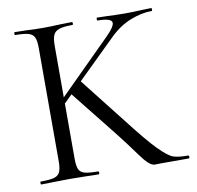

<svg xmlns="http://www.w3.org/2000/svg" viewBox="-73 -700 795 776"><g transform="rotate(-10 325.0 -312.0)"><path d="M36 -613Q34 -613 34 -619Q34 -625 36 -625L86 -624Q128 -622 153 -622Q182 -622 224 -624L271 -625Q274 -625 274 -619Q274 -613 271 -613Q234 -613 216.5 -607Q199 -601 192.5 -586.5Q186 -572 186 -542V-81Q186 -50 192 -36Q198 -22 215.5 -17Q233 -12 271 -12Q274 -12 274 -6Q274 0 271 0Q241 0 223 -1L153 -2L85 -1Q67 0 35 0Q33 0 33 -6Q33 -12 35 -12Q73 -12 90.5 -17Q108 -22 114.5 -36.5Q121 -51 121 -81V-544Q121 -574 115 -588Q109 -602 91.5 -607.5Q74 -613 36 -613ZM213 -345 263 -385 409 -199Q482 -104 520.5 -65Q559 -26 580 -19Q601 -12 641 -12Q644 -12 644 -6Q644 0 641 0H529Q521 0 500.5 0.5Q480 1 443 -50.5Q406 -102 372 -145ZM433 -593Q433 -613 374 -613Q372 -613 372 -619Q372 -625 374 -625L417 -624Q457 -622 490 -622Q523 -622 559 -624L596 -625Q599 -625 599 -619Q599 -613 596 -613Q555 -613 509 -595Q463 -577 423 -538L167 -287H142L400 -544Q433 -577 433 -593Z"/></g></svg>

Font: Cormorant SC
Style: Regular
Weight: 400
Designer: Christian Thalmann (Catharsis Fonts)
Foundry: Catharsis Fonts
Version: Version 4.000